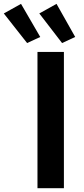

<svg xmlns="http://www.w3.org/2000/svg" viewBox="-109 -994 446 1014"><path d="M88.9 -719.7H228.5V0H88.9ZM-88.9 -922.9 2 -973.6 103.5 -798.8 34.2 -766.6ZM98.6 -922.9 189.5 -973.6 288.1 -798.8 218.8 -766.6Z"/></svg>

Font: Reddit Sans Vanilla
Style: Bold
Weight: 700
Designer: Stephen Hutchings
Foundry: Reddit
Version: Version 1.013